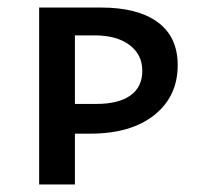

<svg xmlns="http://www.w3.org/2000/svg" viewBox="-20 -490 531 510"><path d="M452 -317Q452 -234 390 -184.5Q328 -135 220 -135H179V0H84V-470H248Q346 -470 399 -431Q452 -392 452 -317ZM358 -302Q358 -345 324 -370.5Q290 -396 232 -396H179V-214H237Q295 -214 326.5 -236.5Q358 -259 358 -302Z"/></svg>

Font: Ysabeau SC Semibold
Style: Regular
Weight: 600
Designer: Christian Thalmann (Catharsis Fonts)
Version: Version 0.003